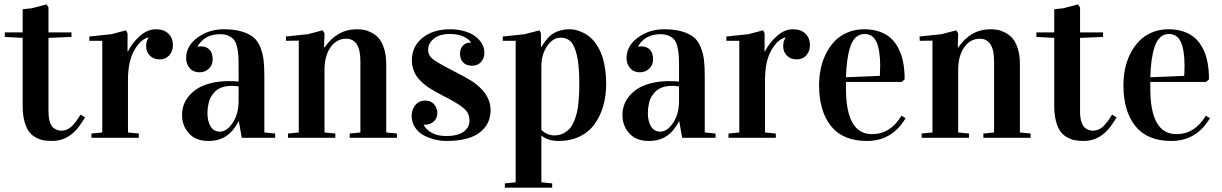

<svg xmlns="http://www.w3.org/2000/svg" viewBox="-20 -641 5685 893"><path d="M85.4 -598.1 127.4 -602.5 196.3 -620.6 205.6 -606.4V-490.2H312.5V-469.2L205.6 -464.8V-121.1Q205.6 -91.3 212.6 -71.5Q219.7 -51.8 231.2 -44.4Q242.7 -37.1 249.8 -35.2Q256.8 -33.2 264.6 -33.2Q279.8 -33.2 293.7 -39.8Q307.6 -46.4 319.1 -59.1Q330.6 -71.8 337.9 -82.3Q345.2 -92.8 354.5 -107.9L375.5 -95.2Q349.6 -52.2 330.6 -32.7Q284.2 14.6 223.6 14.6Q200.7 14.6 182.9 11.5Q165 8.3 146 -2Q127 -12.2 114.3 -29.5Q101.6 -46.9 93.5 -77.4Q85.4 -107.9 85.4 -148.9V-464.8L2.4 -469.2V-490.2H85.4Z M670.4 -463.9V-466.8Q634.8 -459 605 -408Q575.2 -356.9 575.2 -268.1V-24.9L625.5 -20V0H405.3V-20L455.6 -24.9V-451.2H395.5V-471.2L497.6 -481.9L566.4 -500L573.2 -485.8V-401.9H575.2Q594.7 -441.4 630.1 -473.1Q665.5 -504.9 704.6 -504.9Q742.2 -504.9 763.2 -484.6Q784.2 -464.4 784.2 -430.7Q784.2 -402.8 767.3 -383.8Q750.5 -364.7 722.7 -364.7Q693.8 -364.7 676.8 -382.6Q659.7 -400.4 659.7 -425.8Q659.7 -451.2 670.4 -463.9Z M944.8 -116.2Q944.8 -77.1 959.5 -53Q974.1 -28.8 1002.4 -28.8Q1035.6 -28.8 1062.7 -70.3Q1089.8 -111.8 1089.8 -171.9V-239.3Q1070.3 -241.7 1058.1 -241.7Q1032.7 -241.7 1012.9 -234.9Q993.2 -228 981.4 -216.3Q969.7 -204.6 961.9 -191.7Q954.1 -178.7 950.7 -163.1Q947.3 -147.5 946 -137.2Q944.8 -127 944.8 -116.2ZM1090.8 -77.1H1089.8Q1065.9 -30.8 1032 -8.1Q998 14.6 949.7 14.6Q890.1 14.6 858.4 -21Q826.7 -56.6 826.7 -106Q826.7 -129.9 834.2 -152.1Q841.8 -174.3 858.9 -194.8Q876 -215.3 900.9 -230.5Q925.8 -245.6 962.6 -254.6Q999.5 -263.7 1044.4 -263.7Q1068.4 -263.7 1089.8 -261.7V-329.1Q1089.8 -361.3 1088.6 -381.3Q1087.4 -401.4 1082.5 -422.6Q1077.6 -443.8 1068.6 -455.3Q1059.6 -466.8 1043.2 -474.4Q1026.9 -481.9 1003.4 -481.9Q932.1 -481.9 899.4 -425.8V-423.8Q907.2 -425.3 914.6 -425.3Q939.9 -425.3 954.6 -409.7Q969.2 -394 969.2 -364.7Q969.2 -339.4 951.7 -322Q934.1 -304.7 907.7 -304.7Q878.9 -304.7 862.3 -324.2Q845.7 -343.8 845.7 -370.1Q845.7 -427.7 898.7 -466.3Q951.7 -504.9 1020.5 -504.9Q1069.3 -504.9 1103.8 -494.6Q1138.2 -484.4 1158.7 -467.5Q1179.2 -450.7 1190.7 -421.6Q1202.1 -392.6 1205.8 -362.3Q1209.5 -332 1209.5 -288.1V-24.9L1259.8 -20V0H1104.5Z M1489.3 -485.8 1487.3 -419.9H1489.3Q1547.4 -504.9 1639.6 -504.9Q1657.2 -504.9 1673.3 -502Q1689.5 -499 1709 -488.8Q1728.5 -478.5 1742.7 -461.9Q1756.8 -445.3 1766.6 -414.6Q1776.4 -383.8 1776.4 -342.8V-24.9L1826.2 -20V0H1606.4V-20L1656.2 -24.9V-356.9Q1656.2 -460.9 1589.4 -460.9Q1545.4 -460.9 1517.3 -420.9Q1489.3 -380.9 1489.3 -315.9V-24.9L1539.6 -20V0H1319.3V-20L1369.6 -24.9V-452.1L1310.5 -451.2L1309.6 -471.2L1411.6 -481.9L1480.5 -500Z M2054.7 -8.3Q2108.4 -8.3 2136 -28.1Q2163.6 -47.9 2163.6 -80.1Q2163.6 -111.3 2143.3 -131.6Q2123 -151.9 2064.9 -183.1Q2057.1 -187 2037.8 -197.3Q2018.6 -207.5 2008.5 -212.9Q1998.5 -218.3 1981 -229.2Q1963.4 -240.2 1953.6 -248.5Q1943.8 -256.8 1931.2 -270Q1918.5 -283.2 1911.9 -295.7Q1905.3 -308.1 1900.4 -324.7Q1895.5 -341.3 1895.5 -359.4Q1895.5 -425.3 1945.1 -465.1Q1994.6 -504.9 2073.7 -504.9Q2114.7 -504.9 2150.1 -492.9Q2185.5 -481 2209.2 -454.8Q2232.9 -428.7 2232.9 -393.6Q2232.9 -370.6 2217.5 -353Q2202.1 -335.4 2176.3 -335.4Q2148.9 -335.4 2134.3 -350.6Q2119.6 -365.7 2119.6 -389.2Q2119.6 -415.5 2133.3 -429.2Q2147 -442.9 2166.5 -442.9H2170.9V-443.8Q2159.2 -460.4 2134.3 -471.7Q2109.4 -482.9 2073.7 -482.9Q2022.9 -482.9 1997.1 -460.7Q1971.2 -438.5 1971.2 -410.6Q1971.2 -383.8 1991.7 -367.2Q2012.2 -350.6 2083 -314Q2152.3 -278.3 2174.8 -263.7Q2255.9 -209.5 2261.2 -139.6Q2261.7 -134.3 2261.7 -128.9Q2261.7 -63 2210.4 -24.2Q2159.2 14.6 2056.6 14.6Q2029.8 14.6 2002.7 8.1Q1975.6 1.5 1950.7 -11.7Q1925.8 -24.9 1910.2 -48.6Q1894.5 -72.3 1894.5 -102.5Q1894.5 -131.3 1911.9 -152.3Q1929.2 -173.3 1958 -173.3Q1982.9 -173.3 1998 -157Q2013.2 -140.6 2014.2 -116.7Q2014.2 -90.8 1997.3 -75.9Q1980.5 -61 1959 -61Q1953.1 -61 1950.7 -61.5V-60.5Q1960 -39.1 1987.5 -23.7Q2015.1 -8.3 2054.7 -8.3Z M2496.1 -422.4H2498Q2525.9 -469.7 2556.6 -487.3Q2587.4 -504.9 2630.4 -504.9Q2641.6 -504.9 2654.3 -502.4Q2667 -500 2683.8 -492.9Q2700.7 -485.8 2716.3 -474.6Q2731.9 -463.4 2747.3 -443.4Q2762.7 -423.3 2773.9 -397.7Q2785.2 -372.1 2792.2 -334Q2799.3 -295.9 2799.3 -250Q2799.3 -194.8 2785.6 -147.7Q2772 -100.6 2745.6 -64Q2719.2 -27.3 2676.3 -6.3Q2633.3 14.6 2578.1 14.6Q2529.8 14.6 2498 -10.3V207L2548.3 211.9V231.9H2328.1V211.9L2378.4 207V-451.2H2318.4V-471.2L2420.4 -481.9L2489.3 -500L2496.1 -485.8ZM2498 -335.9V-36.1Q2525.9 -11.2 2558.1 -11.2Q2581.5 -11.2 2599.9 -20.5Q2618.2 -29.8 2630.1 -43.5Q2642.1 -57.1 2650.9 -79.3Q2659.7 -101.6 2664.1 -121.3Q2668.5 -141.1 2670.9 -168.5Q2673.3 -195.8 2673.8 -213.9Q2674.3 -231.9 2674.3 -256.8Q2674.3 -335.9 2663.1 -383.5Q2651.9 -431.2 2633.8 -448.5Q2615.7 -465.8 2588.4 -465.8Q2550.3 -465.8 2524.2 -425.8Q2498 -385.7 2498 -335.9Z M2993.2 -116.2Q2993.2 -77.1 3007.8 -53Q3022.5 -28.8 3050.8 -28.8Q3084 -28.8 3111.1 -70.3Q3138.2 -111.8 3138.2 -171.9V-239.3Q3118.7 -241.7 3106.4 -241.7Q3081.1 -241.7 3061.3 -234.9Q3041.5 -228 3029.8 -216.3Q3018.1 -204.6 3010.3 -191.7Q3002.4 -178.7 2999 -163.1Q2995.6 -147.5 2994.4 -137.2Q2993.2 -127 2993.2 -116.2ZM3139.2 -77.1H3138.2Q3114.3 -30.8 3080.3 -8.1Q3046.4 14.6 2998 14.6Q2938.5 14.6 2906.7 -21Q2875 -56.6 2875 -106Q2875 -129.9 2882.6 -152.1Q2890.1 -174.3 2907.2 -194.8Q2924.3 -215.3 2949.2 -230.5Q2974.1 -245.6 3011 -254.6Q3047.9 -263.7 3092.8 -263.7Q3116.7 -263.7 3138.2 -261.7V-329.1Q3138.2 -361.3 3137 -381.3Q3135.7 -401.4 3130.9 -422.6Q3126 -443.8 3116.9 -455.3Q3107.9 -466.8 3091.6 -474.4Q3075.2 -481.9 3051.8 -481.9Q2980.5 -481.9 2947.8 -425.8V-423.8Q2955.6 -425.3 2962.9 -425.3Q2988.3 -425.3 3002.9 -409.7Q3017.6 -394 3017.6 -364.7Q3017.6 -339.4 3000 -322Q2982.4 -304.7 2956.1 -304.7Q2927.2 -304.7 2910.6 -324.2Q2894 -343.8 2894 -370.1Q2894 -427.7 2947 -466.3Q3000 -504.9 3068.8 -504.9Q3117.7 -504.9 3152.1 -494.6Q3186.5 -484.4 3207 -467.5Q3227.5 -450.7 3239 -421.6Q3250.5 -392.6 3254.2 -362.3Q3257.8 -332 3257.8 -288.1V-24.9L3308.1 -20V0H3152.8Z M3633.3 -463.9V-466.8Q3597.7 -459 3567.9 -408Q3538.1 -356.9 3538.1 -268.1V-24.9L3588.4 -20V0H3368.2V-20L3418.5 -24.9V-451.2H3358.4V-471.2L3460.4 -481.9L3529.3 -500L3536.1 -485.8V-401.9H3538.1Q3557.6 -441.4 3593 -473.1Q3628.4 -504.9 3667.5 -504.9Q3705.1 -504.9 3726.1 -484.6Q3747.1 -464.4 3747.1 -430.7Q3747.1 -402.8 3730.2 -383.8Q3713.4 -364.7 3685.5 -364.7Q3656.7 -364.7 3639.6 -382.6Q3622.6 -400.4 3622.6 -425.8Q3622.6 -451.2 3633.3 -463.9Z M4187.5 -272 4174.3 -259.8H3914.6V-230Q3914.6 -17.1 4035.6 -17.1Q4121.6 -17.1 4172.9 -103L4191.9 -91.3Q4128.9 14.6 4012.7 14.6Q3900.4 14.6 3845 -54.7Q3789.6 -124 3789.6 -245.1Q3789.6 -283.2 3796.9 -319.6Q3804.2 -356 3820.8 -389.6Q3837.4 -423.3 3861.3 -448.7Q3885.3 -474.1 3920.7 -489.5Q3956.1 -504.9 3999 -504.9Q4039.6 -504.9 4071.8 -493.4Q4104 -481.9 4125.5 -461.4Q4147 -440.9 4161.1 -411.4Q4175.3 -381.8 4181.4 -347.4Q4187.5 -313 4187.5 -272ZM4001 -482.9Q3977.5 -482.9 3960.7 -467.5Q3943.8 -452.1 3934.6 -423.3Q3925.3 -394.5 3920.7 -360.6Q3916 -326.7 3914.6 -281.7L4072.3 -288.1Q4073.7 -313 4073.7 -335.9Q4073.7 -406.7 4056.9 -444.8Q4040 -482.9 4001 -482.9Z M4436.5 -485.8 4434.6 -419.9H4436.5Q4494.6 -504.9 4586.9 -504.9Q4604.5 -504.9 4620.6 -502Q4636.7 -499 4656.2 -488.8Q4675.8 -478.5 4689.9 -461.9Q4704.1 -445.3 4713.9 -414.6Q4723.6 -383.8 4723.6 -342.8V-24.9L4773.4 -20V0H4553.7V-20L4603.5 -24.9V-356.9Q4603.5 -460.9 4536.6 -460.9Q4492.7 -460.9 4464.6 -420.9Q4436.5 -380.9 4436.5 -315.9V-24.9L4486.8 -20V0H4266.6V-20L4316.9 -24.9V-452.1L4257.8 -451.2L4256.8 -471.2L4358.9 -481.9L4427.7 -500Z M4883.3 -598.1 4925.3 -602.5 4994.1 -620.6 5003.4 -606.4V-490.2H5110.4V-469.2L5003.4 -464.8V-121.1Q5003.4 -91.3 5010.5 -71.5Q5017.6 -51.8 5029.1 -44.4Q5040.5 -37.1 5047.6 -35.2Q5054.7 -33.2 5062.5 -33.2Q5077.6 -33.2 5091.6 -39.8Q5105.5 -46.4 5116.9 -59.1Q5128.4 -71.8 5135.7 -82.3Q5143.1 -92.8 5152.3 -107.9L5173.3 -95.2Q5147.5 -52.2 5128.4 -32.7Q5082 14.6 5021.5 14.6Q4998.5 14.6 4980.7 11.5Q4962.9 8.3 4943.8 -2Q4924.8 -12.2 4912.1 -29.5Q4899.4 -46.9 4891.4 -77.4Q4883.3 -107.9 4883.3 -148.9V-464.8L4800.3 -469.2V-490.2H4883.3Z M5603 -272 5589.8 -259.8H5330.1V-230Q5330.1 -17.1 5451.2 -17.1Q5537.1 -17.1 5588.4 -103L5607.4 -91.3Q5544.4 14.6 5428.2 14.6Q5315.9 14.6 5260.5 -54.7Q5205.1 -124 5205.1 -245.1Q5205.1 -283.2 5212.4 -319.6Q5219.7 -356 5236.3 -389.6Q5252.9 -423.3 5276.9 -448.7Q5300.8 -474.1 5336.2 -489.5Q5371.6 -504.9 5414.6 -504.9Q5455.1 -504.9 5487.3 -493.4Q5519.5 -481.9 5541 -461.4Q5562.5 -440.9 5576.7 -411.4Q5590.8 -381.8 5596.9 -347.4Q5603 -313 5603 -272ZM5416.5 -482.9Q5393.1 -482.9 5376.2 -467.5Q5359.4 -452.1 5350.1 -423.3Q5340.8 -394.5 5336.2 -360.6Q5331.5 -326.7 5330.1 -281.7L5487.8 -288.1Q5489.3 -313 5489.3 -335.9Q5489.3 -406.7 5472.4 -444.8Q5455.6 -482.9 5416.5 -482.9Z"/></svg>

Font: VidalokaRegular
Style: Regular
Weight: 400
Designer: Cyreal (www.cyreal.org)
Foundry: Cyreal (www.cyreal.org)
Version: Version 1.000